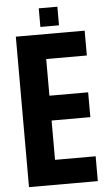

<svg xmlns="http://www.w3.org/2000/svg" viewBox="-62 -978 567 1017"><g transform="rotate(-5 222.0 -469.5)"><path d="M50 0V-800H416V-668H200V-473H406V-341H200V-132H416V0ZM184 -840V-939H283V-840Z"/></g></svg>

Font: Big Shoulders Text Thin Black
Style: Regular
Weight: 900
Version: Version 2.002